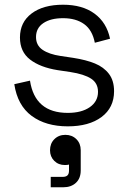

<svg xmlns="http://www.w3.org/2000/svg" viewBox="-20 -521 543 813"><path d="M64.5 -362.2Q64.5 -426.8 113.8 -463.9Q163 -501 247 -501Q328.8 -501 380.1 -463.4Q431.5 -425.8 446 -357L381.5 -340Q371 -394 336.2 -419Q301.5 -444 247 -444Q194.5 -444 163.5 -423.1Q132.5 -402.2 132.5 -364.2Q132.5 -329 160.2 -310.1Q188 -291.2 236.5 -284L290.2 -276Q344.8 -267.5 382 -252.2Q419.2 -237 441.1 -208.5Q463 -180 463 -134.8Q463 -65.2 410 -25.6Q357 14 267 14Q174.2 14 114.2 -30.2Q54.2 -74.5 40.5 -164.5L107 -179.5Q127.8 -43 267 -43Q325.5 -43 360.2 -67.2Q395 -91.5 395 -132.2Q395 -168.8 365.8 -187.9Q336.5 -207 278 -216L224.2 -224Q150.2 -235.8 107.4 -268.8Q64.5 -301.8 64.5 -362.2ZM191.8 115.2Q191.8 86.8 210.1 68.4Q228.5 50 256.8 50Q285 50 303.4 68.2Q321.8 86.5 321.8 114.8V200.8Q321.8 234.2 301.5 253.1Q281.2 272 247.8 272H194.8V228H244.8Q259.2 228 265.8 221.5Q272.2 215 272.2 201.5V175.8Q265.8 177.8 254.8 177.8Q227.5 177.8 209.6 160Q191.8 142.2 191.8 115.2Z"/></svg>

Font: Space Grotesk Variable
Style: Regular
Weight: 400
Designer: Florian Karsten (Space Grotesk), Colophon Foundry (Space Mono)
Foundry: Florian Karsten
Version: Version 1.106